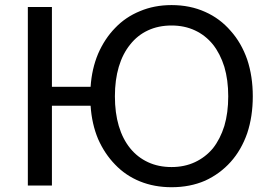

<svg xmlns="http://www.w3.org/2000/svg" viewBox="-20 -745 1084 771"><path d="M668.9 -74.2Q720.7 -74.2 762.7 -93.8Q804.7 -113.3 835 -149.4Q864.3 -186.5 880.9 -239.3Q896.5 -292 896.5 -358.4Q896.5 -423.8 880.9 -476.6Q864.3 -529.3 835 -566.4Q804.7 -603.5 762.7 -623Q720.7 -642.6 668.9 -642.6Q616.2 -642.6 574.2 -623Q532.2 -603.5 502.9 -566.4Q472.7 -529.3 457 -476.6Q441.4 -423.8 441.4 -358.4Q441.4 -292 457 -239.3Q472.7 -186.5 502.9 -149.4Q532.2 -113.3 574.2 -93.8Q616.2 -74.2 668.9 -74.2ZM343.8 -396.5Q348.6 -468.8 374 -529.3Q400.4 -589.8 442.4 -632.8Q484.4 -676.8 542 -700.2Q599.6 -724.6 668.9 -724.6Q743.2 -724.6 803.7 -697.3Q863.3 -670.9 906.2 -621.1Q949.2 -573.2 972.7 -505.9Q995.1 -438.5 995.1 -358.4Q995.1 -277.3 972.7 -210Q949.2 -142.6 906.2 -94.7Q863.3 -46.9 803.7 -19.5Q743.2 6.8 668.9 6.8Q599.6 6.8 542 -16.6Q484.4 -40 442.4 -84Q400.4 -127 374 -186.5Q348.6 -247.1 343.8 -320.3Q292 -320.3 188.5 -320.3Q188.5 -240.2 188.5 0Q164.1 0 91.8 0Q91.8 -67.4 91.8 -268.6Q91.8 -380.9 91.8 -716.8Q116.2 -716.8 188.5 -716.8Q188.5 -636.7 188.5 -396.5Q227.5 -396.5 343.8 -396.5Z"/></svg>

Font: Lato
Style: Regular
Weight: 400
Designer: Lukasz Dziedzic with Adam Twardoch and Botio Nikoltchev
Version: Version 2.015; 2015-08-06; http://www.latofonts.com/